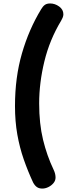

<svg xmlns="http://www.w3.org/2000/svg" viewBox="-20 -906 423 1103"><path d="M216.2 -852.7Q226.3 -869.9 237.7 -878Q249 -886.1 268.3 -886.1Q295.7 -886.1 319.9 -868.6Q344.1 -851 344.1 -823.9Q344.1 -814.8 339.9 -804.5Q335.7 -794.2 331.1 -786.9Q265 -677.3 235 -553.6Q205 -429.8 205 -312Q205 -195.1 227.3 -103.3Q249.6 -11.6 287.8 68.6Q294.3 82.1 296.7 93.2Q299.1 104.3 299.1 113.9Q299.1 131.6 287.3 145.8Q275.4 160.1 257.9 168.7Q240.3 177.3 223.1 177.3Q204.6 177.3 192.2 168.8Q179.8 160.3 170.1 142.1Q139.9 77.1 116.4 9.6Q92.9 -57.9 79.5 -133.3Q66.1 -208.8 66.1 -297Q66.1 -461.3 106.1 -599.3Q146 -737.2 216.2 -852.7Z"/></svg>

Font: Playpen Sans
Style: Regular
Weight: 400
Designer: Laura Meseguer, Veronika Burian, José Scaglione, Kostas Bartsokas, Vera Evstafieva, Tom Grace, Yorlmar Campos
Foundry: TypeTogether
Version: Version 2.000